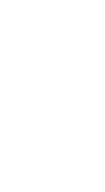

<svg xmlns="http://www.w3.org/2000/svg" viewBox="-20 -470 240 440"><path d="M100 -50Q100 -50 100 -50Q100 -50 100 -50Q100 -50 100 -50Q100 -50 100 -50Q100 -50 100 -50Q100 -50 100 -50Q100 -50 100 -50Q100 -50 100 -50Q100 -50 100 -50Q100 -50 100 -50Q100 -50 100 -50Q100 -50 100 -50ZM100 -450Q100 -450 100 -450Q100 -450 100 -450Q100 -450 100 -450Q100 -450 100 -450Q100 -450 100 -450Q100 -450 100 -450Q100 -450 100 -450Q100 -450 100 -450Q100 -450 100 -450Q100 -450 100 -450Q100 -450 100 -450Q100 -450 100 -450ZM100 -150Q100 -150 100 -150Q100 -150 100 -150Q100 -150 100 -150Q100 -150 100 -150Q100 -150 100 -150Q100 -150 100 -150Q100 -150 100 -150Q100 -150 100 -150Q100 -150 100 -150Q100 -150 100 -150Q100 -150 100 -150Q100 -150 100 -150ZM100 -250Q100 -250 100 -250Q100 -250 100 -250Q100 -250 100 -250Q100 -250 100 -250Q100 -250 100 -250Q100 -250 100 -250Q100 -250 100 -250Q100 -250 100 -250Q100 -250 100 -250Q100 -250 100 -250Q100 -250 100 -250Q100 -250 100 -250Z"/></svg>

Font: TINY 5x3
Style: Regular
Weight: 400
Designer: Jack Halten Fahnestock
Foundry: Velvetyne Type Foundry
Version: Version 1.002